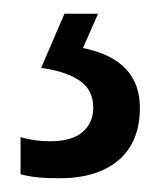

<svg xmlns="http://www.w3.org/2000/svg" viewBox="-20 -20 242 280"><path d="M184 137Q184 187 153 213.5Q122 240 66 240Q30 240 10 234V180Q30 186 53 186Q85 186 100.5 172.5Q116 159 116 137Q116 111 96 97.5Q76 84 40 79L74 0H123L101 50Q184 67 184 137Z"/></svg>

Font: Noto Sans Myanmar ExtraCondensed
Style: Regular
Weight: 400
Width: 2
Designer: Monotype Design Team
Foundry: Monotype Imaging Inc.
Version: Version 2.107; ttfautohint (v1.8.4.7-5d5b)